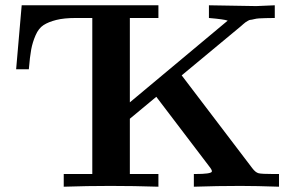

<svg xmlns="http://www.w3.org/2000/svg" viewBox="-20 -706 1123 726"><path d="M41 -444 62 -686H579V-638H471V-319L841 -628Q828 -633 770 -638V-686L949 -683L1019 -686V-638Q1000 -638 985 -637.5Q970 -637 960 -636.5Q950 -636 940.5 -633.5Q931 -631 927 -631Q923 -631 916 -626.5Q909 -622 908 -621.5Q907 -621 899.5 -614.5Q892 -608 891 -607L667 -421L934 -70Q946 -54 957.5 -51Q969 -48 1014 -48H1035V0Q948 -3 889 -3Q802 -3 713 0V-48H718Q778 -48 781 -57Q783 -62 771 -77L571 -340L471 -257V-48H579V0Q488 -3 397 -3Q310 -3 221 0V-48H329V-638H267Q222 -638 192.5 -630.5Q163 -623 144.5 -611Q126 -599 114.5 -572.5Q103 -546 98 -519Q93 -492 89 -444Z"/></svg>

Font: CMU Serif
Style: Bold
Weight: 700
Version: Version 0.7.0